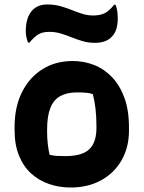

<svg xmlns="http://www.w3.org/2000/svg" viewBox="-20 -824 640 856"><path d="M304 -552Q354 -552 399 -534.5Q444 -517 479 -480.5Q514 -444 534.5 -388.5Q555 -333 555 -256V-242Q555 -167 522 -109.5Q489 -52 430.5 -20Q372 12 295 12Q244 12 199 -3.5Q154 -19 119.5 -50Q85 -81 65 -129.5Q45 -178 45 -244V-258Q45 -346 77.5 -412Q110 -478 168.5 -515Q227 -552 304 -552ZM323 -412Q278 -412 248.5 -395.5Q219 -379 204.5 -342.5Q190 -306 190 -246V-239Q190 -208 193 -182Q196 -156 201 -134Q216 -130 232 -129Q248 -128 272 -128Q319 -128 349.5 -140.5Q380 -153 395 -181Q410 -209 410 -254V-261Q410 -303 406 -338Q402 -373 394 -404Q381 -409 364.5 -410.5Q348 -412 323 -412ZM396 -755Q426 -755 446.5 -765Q467 -775 489 -803H495Q498 -796 500.5 -786Q503 -776 504 -764.5Q505 -753 505 -739Q505 -717 499 -695.5Q493 -674 475 -657Q463 -645 444.5 -639Q426 -633 404 -633Q374 -633 348.5 -640.5Q323 -648 299.5 -657.5Q276 -667 251.5 -674.5Q227 -682 199 -682Q170 -682 151.5 -671Q133 -660 111 -634H105Q102 -642 100 -649Q98 -656 96.5 -665Q95 -674 95 -686Q95 -715 102 -738.5Q109 -762 125 -779Q138 -792 154 -798Q170 -804 190 -804Q223 -804 249.5 -796.5Q276 -789 299.5 -779.5Q323 -770 346.5 -762.5Q370 -755 396 -755Z"/></svg>

Font: Recursive Monospace Casual ExtraBold
Style: Regular
Weight: 800
Version: Version 1.047